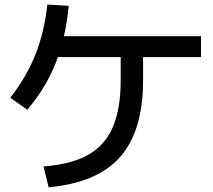

<svg xmlns="http://www.w3.org/2000/svg" viewBox="-20 -813 920 829"><path d="M167.8 -94.4Q287.8 -103.3 360.6 -144.4Q433.3 -185.6 467.2 -264.4Q501.1 -343.3 501.1 -466.7V-613.3H597.8V-466.7Q597.8 -247.8 498.9 -135.6Q400 -23.3 190 -4.4ZM24.4 -391.1Q93.3 -478.9 132.2 -575.6Q171.1 -672.2 184.4 -793.3L276.7 -787.8Q263.3 -648.9 220.6 -541.1Q177.8 -433.3 97.8 -338.9ZM191.1 -566.7V-656.7H847.8V-566.7Z"/></svg>

Font: Paperlogy 5 Medium
Style: Regular
Weight: 500
Designer: redesigned by Lee Juim, glyphs from Gmarket Sans & Montserrat
Foundry: PT&
Version: Version 1.001